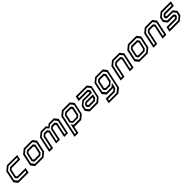

<svg xmlns="http://www.w3.org/2000/svg" viewBox="635 -2694 5047 5047"><g transform="rotate(-45 3159.0 -170.0)"><path d="M100.5 0 19.5 -103 90.5 -437 215.5 -540H597.5L567.5 -398.5H254.5L217.5 -368L175.5 -172L199.5 -141.5H512.5L482.5 0ZM138.5 -47H445.5L456 -94.5H171.5L125 -152.5L175.5 -391.5L244 -447H531L541 -494.5H231.5L133 -413.5L72.5 -129Z M725.5 0 644.5 -103 715.5 -437 840.5 -540H1153L1234 -437L1163 -103L1038 0ZM764 -46.5H1023.5L1121 -127L1182 -413L1118.5 -493.5H856.5L758.5 -412.5L698 -130ZM797 -94 750.5 -152 801 -390.5 869 -446H1085.5L1129.5 -391L1078 -149L1011 -94ZM824.5 -141.5H999L1036 -172L1078 -368L1054 -398.5H879.5L842.5 -368L800.5 -172Z M1251 0 1344 -437 1469 -540H1662.5L1703.5 -489L1766 -540H1959.5L2040.5 -437L1947.5 0H1806L1884.5 -368L1860.5 -398.5H1785.5L1748.5 -368L1676.5 -30H1535L1607 -368L1583 -398.5H1508L1471 -368L1392.5 0ZM1308 -46.5H1355.5L1429 -392L1497 -447.5H1611.5L1658.5 -388.5L1591.5 -73H1639L1706 -388.5L1778 -447.5H1892L1936.5 -392L1863 -46.5H1910.5L1988.5 -414L1925 -495H1772L1690.5 -428L1637.5 -495H1484.5L1386 -414Z M2002.5 189 2135.5 -437 2260.5 -540H2553.5L2634.5 -437L2563.5 -103L2438.5 0H2193.5L2186.5 -10L2144 189ZM2059 142.5H2106.5L2161 -115L2211.5 -50.5H2428L2525.5 -131L2585.5 -413L2522 -493.5H2277.5L2176.5 -410ZM2254.5 -141.5H2400L2437 -172L2478.5 -368L2454.5 -399H2299.5L2262.5 -368L2223 -181.5ZM2231.5 -98 2173 -171.5 2219 -388 2290.5 -446H2489.5L2533 -391.5L2482.5 -153L2415.5 -98Z M2754.5 0 2673.5 -103 2704 -245.5 2828.5 -348.5H3100.5L3105 -368L3081 -398.5H2743.5L2773.5 -540H3180L3261 -437L3190 -103L3065 0ZM2822 -94 2778 -149 2791 -209.5 2849.5 -257.5H3132L3110 -152L3038.5 -94ZM2789.5 -46.5H3051L3152.5 -130L3213 -412.5L3149 -493.5H2813L2803 -446H3116L3160.5 -390.5L3142 -303.5H2840.5L2747.5 -227L2726 -127ZM2853.5 -141.5H3026L3063 -172L3071.5 -212H2858.5L2833 -191L2829 -172Z M3260.5 200 3290.5 59H3571.5L3620.5 18.5L3626.5 -10L3614.5 0H3381L3300 -103L3371 -437L3495.5 -540H3777L3858.5 -437L3744.5 97L3620 200ZM3317 154.5H3598.5L3707 63L3808 -411L3742 -495H3510L3412.5 -414.5L3353 -132L3419 -47.5H3613L3698.5 -118L3665 38L3583 107H3327ZM3452 -95 3405 -154 3456 -392.5 3522.5 -447.5H3709.5L3756 -389.5L3711 -177.5L3610 -95ZM3480 -141.5H3604.5L3665 -191.5L3702.5 -368.5L3678 -399H3534.5L3497.5 -368.5L3456 -172Z M3905.5 0 3998.5 -437 4123.5 -540H4397.5L4478.5 -437L4385.5 0H4244.5L4323 -368L4299 -398.5H4162L4125 -368L4046.5 0ZM3963 -46.5H4010.5L4083.5 -390.5L4151.5 -446H4330.5L4374.5 -391L4301.5 -46.5H4348.5L4426.5 -413L4363.5 -493.5H4139L4041 -412.5Z M4598.5 0 4517.5 -103 4588.5 -437 4713.5 -540H5026L5107 -437L5036 -103L4911 0ZM4637 -46.5H4896.5L4994 -127L5055 -413L4991.5 -493.5H4729.5L4631.5 -412.5L4571 -130ZM4670 -94 4623.5 -152 4674 -390.5 4742 -446H4958.5L5002.5 -391L4951 -149L4884 -94ZM4697.5 -141.5H4872L4909 -172L4951 -368L4927 -398.5H4752.5L4715.5 -368L4673.5 -172Z M5124 0 5217 -437 5342 -540H5616L5697 -437L5604 0H5463L5541.5 -368L5517.5 -398.5H5380.5L5343.5 -368L5265 0ZM5181.5 -46.5H5229L5302 -390.5L5370 -446H5549L5593 -391L5520 -46.5H5567L5645 -413L5582 -493.5H5357.5L5259.5 -412.5Z M5719 0 5749 -141.5H6064L6101 -172L6100.5 -169.5L6077.5 -199.5H5859.5L5778.5 -302.5L5807 -437L5932 -540H6310.5L6280.5 -398.5H5970.5L5933.5 -368L5934 -371L5958 -340.5H6175L6256 -237.5L6227.5 -103L6102.5 0ZM5775 -48H6091.5L6185.5 -126L6205.5 -219.5L6144 -295.5H5921L5882.5 -343.5L5893 -394L5956 -446H6244.5L6254.5 -493.5H5944L5850 -416L5829.5 -322.5L5888.5 -248H6111.5L6152.5 -198L6142 -147.5L6079 -95.5H5785.5Z"/></g></svg>

Font: Tourney Thin Medium
Style: Italic
Weight: 500
Italic angle: -12°
Version: Version 1.015